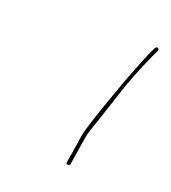

<svg xmlns="http://www.w3.org/2000/svg" viewBox="-71 -757 371 417"><g transform="rotate(20 114.5 -548.0)"><path d="M129.6 -395C132.6 -395 134.3 -396.3 134.7 -399L145 -464C146.3 -472 151 -487.3 159.3 -510L184.4 -586.2C193.5 -613.7 205.6 -644.3 220.9 -678L228.6 -695C229.7 -697.7 229 -699.5 226.4 -700.5C223.9 -701.5 221.8 -700.3 219.9 -697L212.4 -681C207.9 -669.7 202.4 -656.2 195.9 -640.5C189.5 -624.8 178.3 -594.5 162.5 -549.5C146.7 -504.5 137.9 -476 136 -464L125.7 -399C125.3 -396.3 126.6 -395 129.6 -395Z"/></g></svg>

Font: Proton
Style: LitExtIt
Weight: 500
Version: Version 1.017